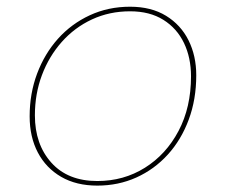

<svg xmlns="http://www.w3.org/2000/svg" viewBox="-20 -558 690 586"><path d="M277 8.5Q213 8.5 166.8 -18.2Q120.5 -45 95.5 -92.5Q70.5 -140 70.5 -203Q70.5 -272.5 93.2 -333.2Q116 -394 157 -439.8Q198 -485.5 254.2 -511.5Q310.5 -537.5 377 -537.5Q441.5 -537.5 486.8 -509.8Q532 -482 555.5 -434.8Q579 -387.5 579 -328.5Q579 -254.5 556 -192.8Q533 -131 492 -86Q451 -41 396 -16.2Q341 8.5 277 8.5ZM277 -5.5Q357.5 -5.5 422.2 -46Q487 -86.5 525 -158.5Q563 -230.5 563 -325Q563 -382 541.5 -426.8Q520 -471.5 478.5 -497.5Q437 -523.5 377 -523.5Q314 -523.5 260.8 -498.8Q207.5 -474 168.5 -430Q129.5 -386 108 -328.8Q86.5 -271.5 86.5 -206Q86.5 -117.5 136.8 -61.5Q187 -5.5 277 -5.5Z"/></svg>

Font: Epilogue Thin
Style: Italic
Weight: 250
Italic angle: -12°
Designer: Tyler Finck
Foundry: Etcetera Type Co
Version: Version 2.112